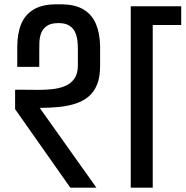

<svg xmlns="http://www.w3.org/2000/svg" viewBox="-20 -870 860 890"><path d="M820 -841V-754H688V0H586V-841ZM444 -564Q444 -512 429.5 -477Q415 -442 389 -421Q363 -400 328 -389Q293 -378 251.5 -374Q210 -370 164 -370L427 0H306L50 -364Q50 -382 50 -395.5Q50 -409 50 -422.5Q50 -436 50 -454H88Q119 -454 153.5 -453.5Q188 -453 221 -456.5Q254 -460 281 -471Q308 -482 324.5 -505Q341 -528 341 -567V-645Q341 -660 339 -680Q337 -700 329 -719Q321 -738 302.5 -750.5Q284 -763 251 -763Q215 -763 196 -749Q177 -735 170 -714.5Q163 -694 162.5 -671.5Q162 -649 162 -632V-560H60V-620V-652Q60 -714 78 -758Q96 -802 136 -826Q176 -850 241 -850H261Q327 -850 366.5 -826.5Q406 -803 424.5 -759.5Q443 -716 444 -656Q444 -634 444 -624.5Q444 -615 444 -603.5Q444 -592 444 -564Z"/></svg>

Font: Matangi SemiBold
Style: Regular
Weight: 600
Designer: Prashant Pant
Foundry: The Graphic Ant
Version: Version 3.002